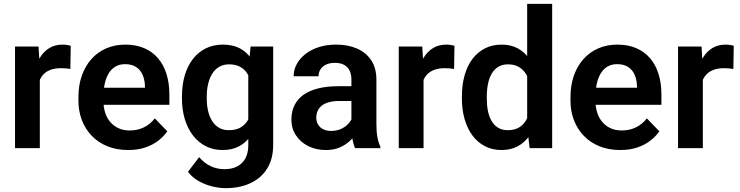

<svg xmlns="http://www.w3.org/2000/svg" viewBox="-20 -770 3846 998"><path d="M187 -420.4V0H58.1V-528.3H180.2ZM347.7 -531.7 345.7 -411.6Q335 -413.6 321.5 -414.6Q308.1 -415.5 296.4 -415.5Q266.6 -415.5 244.1 -407.5Q221.7 -399.4 206.8 -384.3Q191.9 -369.1 184.1 -347.4Q176.3 -325.7 175.3 -298.3L147.5 -301.8Q147.5 -352.1 157.7 -395Q168 -438 187.5 -470.2Q207 -502.4 236.6 -520.3Q266.1 -538.1 304.7 -538.1Q315.4 -538.1 327.9 -536.4Q340.3 -534.7 347.7 -531.7Z M646 9.8Q585.9 9.8 538.1 -9.8Q490.2 -29.3 456.8 -64.2Q423.3 -99.1 405.5 -145.8Q387.7 -192.4 387.7 -246.1V-265.6Q387.7 -326.7 405.3 -376.7Q422.9 -426.8 455.1 -462.9Q487.3 -499 532.2 -518.6Q577.1 -538.1 631.3 -538.1Q687.5 -538.1 730.5 -519.3Q773.4 -500.5 802.2 -466.3Q831.1 -432.1 845.7 -384.5Q860.4 -336.9 860.4 -279.3V-225.1H446.3V-314H733.4V-323.7Q732.4 -354.5 721.7 -380.1Q710.9 -405.8 688.5 -421.1Q666 -436.5 630.4 -436.5Q601.6 -436.5 580.3 -424.1Q559.1 -411.6 545.2 -388.9Q531.2 -366.2 524.4 -335Q517.6 -303.7 517.6 -265.6V-246.1Q517.6 -212.9 526.6 -184.6Q535.6 -156.2 553.5 -135.5Q571.3 -114.7 596.4 -103.3Q621.6 -91.8 653.8 -91.8Q694.3 -91.8 727.3 -107.7Q760.3 -123.5 784.7 -154.8L849.6 -87.4Q833 -63 804.9 -40.5Q776.9 -18.1 737.3 -4.2Q697.8 9.8 646 9.8Z M1282.7 -528.3H1399.9V-16.1Q1399.9 55.7 1368.9 105.7Q1337.9 155.8 1282.2 181.9Q1226.6 208 1152.8 208Q1121.1 208 1084.2 199.2Q1047.4 190.4 1013.4 171.6Q979.5 152.8 957 123L1015.1 46.9Q1041.5 77.6 1074.7 93.5Q1107.9 109.4 1146.5 109.4Q1185.5 109.4 1213.1 95Q1240.7 80.6 1255.6 53Q1270.5 25.4 1270.5 -14.6V-407.7ZM925.8 -257.8V-268.1Q925.8 -328.6 940.4 -378.2Q955.1 -427.7 982.7 -463.4Q1010.3 -499 1049.6 -518.6Q1088.9 -538.1 1138.2 -538.1Q1190.4 -538.1 1226.3 -519Q1262.2 -500 1285.9 -464.8Q1309.6 -429.7 1323 -381.6Q1336.4 -333.5 1343.8 -275.9V-248Q1336.9 -191.9 1322 -145Q1307.1 -98.1 1282.7 -63.2Q1258.3 -28.3 1222.2 -9.3Q1186 9.8 1137.2 9.8Q1088.4 9.8 1049.3 -10.3Q1010.3 -30.3 982.7 -66.4Q955.1 -102.5 940.4 -151.4Q925.8 -200.2 925.8 -257.8ZM1054.7 -268.1V-257.8Q1054.7 -223.6 1061.5 -193.8Q1068.4 -164.1 1082.5 -141.4Q1096.7 -118.7 1118.2 -106Q1139.6 -93.3 1169.4 -93.3Q1209.5 -93.3 1235.1 -110.1Q1260.7 -127 1274.2 -156.5Q1287.6 -186 1291.5 -223.1V-299.8Q1289.1 -329.1 1281 -354Q1272.9 -378.9 1258.8 -397Q1244.6 -415 1222.7 -425.3Q1200.7 -435.5 1170.4 -435.5Q1141.1 -435.5 1119.1 -422.6Q1097.2 -409.7 1083 -386.7Q1068.8 -363.8 1061.8 -333.5Q1054.7 -303.2 1054.7 -268.1Z M1806.6 -112.3V-356Q1806.6 -382.8 1797.4 -402.3Q1788.1 -421.9 1769 -432.6Q1750 -443.4 1720.7 -443.4Q1694.8 -443.4 1675.5 -434.6Q1656.2 -425.8 1646 -409.9Q1635.7 -394 1635.7 -373.5H1506.3Q1506.3 -406.2 1522 -435.8Q1537.6 -465.3 1566.7 -488.5Q1595.7 -511.7 1636.5 -524.9Q1677.2 -538.1 1728 -538.1Q1788.1 -538.1 1835.2 -517.8Q1882.3 -497.6 1909.4 -457Q1936.5 -416.5 1936.5 -355V-124.5Q1936.5 -85 1941.7 -56.9Q1946.8 -28.8 1957 -8.3V0H1825.7Q1816.4 -20 1811.5 -51Q1806.6 -82 1806.6 -112.3ZM1824.7 -321.8 1825.7 -245.1H1744.1Q1713.9 -245.1 1690.9 -239Q1668 -232.9 1653.3 -221.4Q1638.7 -210 1631.3 -194.1Q1624 -178.2 1624 -158.2Q1624 -138.7 1633.1 -123Q1642.1 -107.4 1659.4 -98.4Q1676.8 -89.4 1700.2 -89.4Q1734.4 -89.4 1759.8 -103.3Q1785.2 -117.2 1799.3 -137.2Q1813.5 -157.2 1814.5 -175.3L1851.6 -119.6Q1844.7 -99.6 1831.1 -77.1Q1817.4 -54.7 1795.9 -35.2Q1774.4 -15.6 1744.1 -2.9Q1713.9 9.8 1673.8 9.8Q1622.6 9.8 1582 -10.7Q1541.5 -31.2 1518.1 -66.9Q1494.6 -102.5 1494.6 -147.9Q1494.6 -189.9 1510.3 -222.2Q1525.9 -254.4 1556.6 -276.6Q1587.4 -298.8 1633.1 -310.3Q1678.7 -321.8 1737.8 -321.8Z M2181.6 -420.4V0H2052.7V-528.3H2174.8ZM2342.3 -531.7 2340.3 -411.6Q2329.6 -413.6 2316.2 -414.6Q2302.7 -415.5 2291 -415.5Q2261.2 -415.5 2238.8 -407.5Q2216.3 -399.4 2201.4 -384.3Q2186.5 -369.1 2178.7 -347.4Q2170.9 -325.7 2169.9 -298.3L2142.1 -301.8Q2142.1 -352.1 2152.3 -395Q2162.6 -438 2182.1 -470.2Q2201.7 -502.4 2231.2 -520.3Q2260.7 -538.1 2299.3 -538.1Q2310.1 -538.1 2322.5 -536.4Q2335 -534.7 2342.3 -531.7Z M2720.2 -112.3V-750H2850.1V0H2732.9ZM2380.9 -257.8V-268.1Q2380.9 -328.6 2394.8 -378.2Q2408.7 -427.7 2435.5 -463.4Q2462.4 -499 2500.7 -518.6Q2539.1 -538.1 2587.9 -538.1Q2635.3 -538.1 2670.7 -519Q2706.1 -500 2731.2 -464.8Q2756.3 -429.7 2771.5 -381.6Q2786.6 -333.5 2793.5 -275.9V-248Q2786.6 -191.9 2771.5 -145Q2756.3 -98.1 2731.2 -63.2Q2706.1 -28.3 2670.4 -9.3Q2634.8 9.8 2586.9 9.8Q2538.6 9.8 2500.2 -10.3Q2461.9 -30.3 2435.3 -66.4Q2408.7 -102.5 2394.8 -151.4Q2380.9 -200.2 2380.9 -257.8ZM2510.3 -268.1V-257.8Q2510.3 -223.6 2516.1 -193.8Q2522 -164.1 2535.2 -141.4Q2548.3 -118.7 2569.1 -106Q2589.8 -93.3 2619.6 -93.3Q2657.7 -93.3 2682.4 -110.1Q2707 -127 2720.7 -156.5Q2734.4 -186 2738.3 -223.1V-299.8Q2736.3 -329.1 2728.3 -354Q2720.2 -378.9 2705.8 -397Q2691.4 -415 2670.4 -425.3Q2649.4 -435.5 2620.6 -435.5Q2590.8 -435.5 2569.8 -422.6Q2548.8 -409.7 2535.6 -386.7Q2522.5 -363.8 2516.4 -333.5Q2510.3 -303.2 2510.3 -268.1Z M3203.6 9.8Q3143.6 9.8 3095.7 -9.8Q3047.9 -29.3 3014.4 -64.2Q2981 -99.1 2963.1 -145.8Q2945.3 -192.4 2945.3 -246.1V-265.6Q2945.3 -326.7 2962.9 -376.7Q2980.5 -426.8 3012.7 -462.9Q3044.9 -499 3089.8 -518.6Q3134.8 -538.1 3189 -538.1Q3245.1 -538.1 3288.1 -519.3Q3331.1 -500.5 3359.9 -466.3Q3388.7 -432.1 3403.3 -384.5Q3418 -336.9 3418 -279.3V-225.1H3003.9V-314H3291V-323.7Q3290 -354.5 3279.3 -380.1Q3268.6 -405.8 3246.1 -421.1Q3223.6 -436.5 3188 -436.5Q3159.2 -436.5 3137.9 -424.1Q3116.7 -411.6 3102.8 -388.9Q3088.9 -366.2 3082 -335Q3075.2 -303.7 3075.2 -265.6V-246.1Q3075.2 -212.9 3084.2 -184.6Q3093.3 -156.2 3111.1 -135.5Q3128.9 -114.7 3154.1 -103.3Q3179.2 -91.8 3211.4 -91.8Q3252 -91.8 3284.9 -107.7Q3317.9 -123.5 3342.3 -154.8L3407.2 -87.4Q3390.6 -63 3362.5 -40.5Q3334.5 -18.1 3294.9 -4.2Q3255.4 9.8 3203.6 9.8Z M3633.3 -420.4V0H3504.4V-528.3H3626.5ZM3793.9 -531.7 3792 -411.6Q3781.2 -413.6 3767.8 -414.6Q3754.4 -415.5 3742.7 -415.5Q3712.9 -415.5 3690.4 -407.5Q3668 -399.4 3653.1 -384.3Q3638.2 -369.1 3630.4 -347.4Q3622.6 -325.7 3621.6 -298.3L3593.8 -301.8Q3593.8 -352.1 3604 -395Q3614.3 -438 3633.8 -470.2Q3653.3 -502.4 3682.9 -520.3Q3712.4 -538.1 3751 -538.1Q3761.7 -538.1 3774.2 -536.4Q3786.6 -534.7 3793.9 -531.7Z"/></svg>

Font: Roboto SemiBold
Style: Regular
Weight: 600
Designer: Christian Robertson
Foundry: Google
Version: Version 3.009; 2024